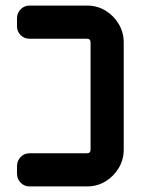

<svg xmlns="http://www.w3.org/2000/svg" viewBox="-20 -669 505 689"><path d="M424 -132Q424 -96 406 -66Q388 -36 358.5 -18Q329 0 292 0H86Q67 0 54 -13.5Q41 -27 41 -46V-73Q41 -92 54 -105.5Q67 -119 86 -119H292Q305 -119 305 -132V-516Q305 -530 292 -530H86Q67 -530 54 -543Q41 -556 41 -575V-603Q41 -622 54 -635.5Q67 -649 86 -649H292Q329 -649 358.5 -631Q388 -613 406 -583Q424 -553 424 -516Z"/></svg>

Font: Monomaniac One
Style: Regular
Weight: 400
Version: Version 1.000; ttfautohint (v1.8.3)